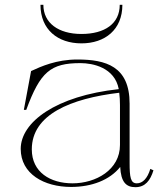

<svg xmlns="http://www.w3.org/2000/svg" viewBox="-20 -762 689 797"><path d="M275 14C360 14 435 -14 479 -69C482 -7 503 15 542 15C583 15 604 -13 617 -55L604 -61C592 -21 572 -1 548 -1C522 -1 518 -26 518 -87V-332C518 -487 419 -515 301 -515C214 -515 150 -486 109 -467L79 -306H89C147 -464 190 -500 314 -500C365 -500 456 -482 473 -392C212 -364 66 -255 66 -144C66 -40 163 14 275 14ZM281 -1C189 -1 112 -47 112 -142C112 -287 274 -353 475 -377C477 -361 478 -344 478 -326V-160C478 -57 378 -1 281 -1ZM160 -742H148C148 -639 220 -582 318 -582C416 -582 488 -639 488 -742H477C477 -664 415 -621 318 -621C222 -621 160 -667 160 -742Z"/></svg>

Font: Sprat Thin
Style: Regular
Weight: 100
Designer: Ethan Nakache
Foundry: Collletttivo
Version: Version 2.000;Glyphs 3.2 (3217)